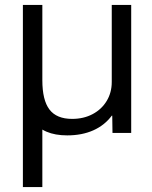

<svg xmlns="http://www.w3.org/2000/svg" viewBox="-20 -540 616 780"><path d="M73 220V-520H152V-214Q152 -133 181 -95Q210 -57 273 -57Q320 -57 356.5 -76.5Q393 -96 413.5 -130Q434 -164 434 -207V-520H513V0H437L436 -70H434Q405 -31 359 -10.5Q313 10 253 10Q155 10 113 -50L152 -85V220Z"/></svg>

Font: M PLUS 1
Style: Regular
Weight: 400
Designer: Coji Morishita
Foundry: UNDERFOREST DESIGN
Version: Version 1.001